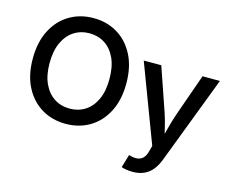

<svg xmlns="http://www.w3.org/2000/svg" viewBox="-124 -920 1596 1311"><g transform="rotate(15 674.0 -264.5)"><path d="M384.3 9.8Q289.1 9.8 214.4 -34.9Q139.6 -79.6 96.4 -163.1Q53.2 -246.6 53.2 -363.3Q53.2 -480.5 96.4 -564.2Q139.6 -647.9 214.4 -692.6Q289.1 -737.3 384.3 -737.3Q479 -737.3 553.5 -692.6Q627.9 -647.9 671.1 -564.2Q714.4 -480.5 714.4 -363.3Q714.4 -246.6 671.1 -162.8Q627.9 -79.1 553.5 -34.7Q479 9.8 384.3 9.8ZM384.3 -97.7Q444.8 -97.7 492.7 -128.2Q540.5 -158.7 567.9 -218Q595.2 -277.3 595.2 -363.3Q595.2 -449.7 567.9 -509.3Q540.5 -568.8 492.7 -599.4Q444.8 -629.9 384.3 -629.9Q322.8 -629.9 274.9 -599.1Q227.1 -568.4 199.5 -509Q171.9 -449.7 171.9 -363.3Q171.9 -277.3 199.5 -218.3Q227.1 -159.2 274.9 -128.4Q322.8 -97.7 384.3 -97.7ZM831.5 195.8 858.9 103.5 872.6 106.9Q900.4 114.3 922.9 110.8Q945.3 107.4 961.2 90.6Q977.1 73.7 985.4 40L995.6 2.4L788.6 -545.9H912.6L1017.6 -241.2Q1035.2 -189 1046.9 -137.2Q1058.6 -85.4 1072.3 -33.2H1039.1Q1053.2 -85.4 1066.2 -137.5Q1079.1 -189.5 1096.7 -241.2L1204.1 -545.9H1327.1L1090.8 73.7Q1074.2 117.2 1049.8 147.2Q1025.4 177.2 991 192.6Q956.5 208 910.2 208Q884.3 208 863.3 204.1Q842.3 200.2 831.5 195.8Z"/></g></svg>

Font: Inter
Style: 540
Weight: 540
Designer: Rasmus Andersson
Foundry: rsms
Version: Version 4.001;git-66647c0bb